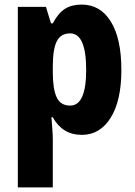

<svg xmlns="http://www.w3.org/2000/svg" viewBox="-20 -580 589 840"><path d="M337 -560Q419 -560 465 -485.5Q511 -411 511 -274Q511 -139 464 -64.5Q417 10 339 10Q294 10 262.5 -10Q231 -30 211 -67H205Q207 -38 209 -13.5Q211 11 211 30V240H58V-550H181L203 -478H211Q235 -523 264.5 -541.5Q294 -560 337 -560ZM287 -434Q246 -434 228.5 -399.5Q211 -365 211 -289V-264Q211 -190 228 -154Q245 -118 287 -118Q357 -118 357 -274Q357 -434 287 -434Z"/></svg>

Font: Noto Sans Lao UI Cond ExtBd
Style: Regular
Weight: 800
Width: 3
Designer: Monotype Design Team
Foundry: Monotype Imaging Inc.
Version: Version 2.000; ttfautohint (v1.8.4.7-5d5b)